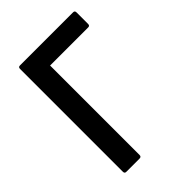

<svg xmlns="http://www.w3.org/2000/svg" viewBox="-194 -745 836 836"><g transform="rotate(-45 223.5 -327.5)"><path d="M83 0Q73 0 73 -11V-644Q73 -655 83 -655H411Q421 -655 421 -644V-573Q421 -562 411 -562H176V-11Q176 0 165 0Z"/></g></svg>

Font: Sofia Sans Extra Cond
Style: Bold
Weight: 700
Width: 1
Designer: Botio Nikoltchev, Ani Petrova
Foundry: lettersoup
Version: Version 4.100; ttfautohint (v1.8.3)